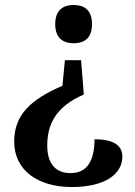

<svg xmlns="http://www.w3.org/2000/svg" viewBox="-20 -560 544 772"><path d="M276 -540C236 -540 202 -521 202 -463C202 -405 236 -386 276 -386C317 -386 350 -405 350 -463C350 -521 317 -540 276 -540ZM317 -180 306 -318H241L231 -215C105 -161 37 -99 37 9C37 124 131 192 269 192C408 192 472 136 472 70C472 20 429 0 360 0C360 82 333 136 264 136C199 136 170 93 170 25C170 -56 201 -130 317 -180Z"/></svg>

Font: Noto Serif Ethiopic SemiBold
Style: Regular
Weight: 600
Designer: Monotype Design Team
Foundry: Monotype Imaging Inc.
Version: Version 2.102